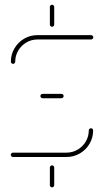

<svg xmlns="http://www.w3.org/2000/svg" viewBox="-20 -668 443 817"><path d="M201.5 129.3Q197.8 129.3 195 126.5Q192.2 123.7 192.2 120V44.8Q192.2 41.1 195 38.3Q197.8 35.6 201.5 35.6Q205.6 35.6 208.1 38.3Q210.7 41.1 210.7 44.8V120Q210.7 123.7 208 126.5Q205.2 129.3 201.5 129.3ZM367 -122.2Q371.1 -122.2 373.7 -119.6Q376.3 -117 376.3 -113Q376.3 -82.2 361.1 -56.3Q345.9 -30.4 320 -15.2Q294.1 0 263.3 0H35.2Q31.5 0 28.7 -2.8Q25.9 -5.6 25.9 -9.3Q25.9 -13.3 28.7 -15.9Q31.5 -18.5 35.2 -18.5H263.3Q288.9 -18.5 310.6 -31.3Q332.2 -44.1 345 -65.7Q357.8 -87.4 357.8 -113Q357.8 -117 360.6 -119.6Q363.3 -122.2 367 -122.2ZM250.7 -259.3Q250.7 -255.6 248.1 -252.8Q245.6 -250 241.5 -250H161.1Q157.4 -250 154.6 -252.8Q151.9 -255.6 151.9 -259.3Q151.9 -263.3 154.6 -265.9Q157.4 -268.5 161.1 -268.5H241.5Q245.6 -268.5 248.1 -265.9Q250.7 -263.3 250.7 -259.3ZM35.6 -396.3Q31.9 -396.3 29.1 -399.1Q26.3 -401.9 26.3 -405.6Q26.3 -436.3 41.5 -462.2Q56.7 -488.1 82.6 -503.3Q108.5 -518.5 139.3 -518.5H367.8Q371.5 -518.5 374.3 -515.7Q377 -513 377 -509.3Q377 -505.6 374.3 -502.8Q371.5 -500 367.8 -500H139.3Q113.7 -500 92 -487.2Q70.4 -474.4 57.6 -452.8Q44.8 -431.1 44.8 -405.6Q44.8 -401.9 42.2 -399.1Q39.6 -396.3 35.6 -396.3ZM201.5 -554.1Q197.8 -554.1 195 -556.9Q192.2 -559.6 192.2 -563.3V-638.5Q192.2 -642.2 195 -645Q197.8 -647.8 201.5 -647.8Q205.2 -647.8 208 -645Q210.7 -642.2 210.7 -638.5V-563.3Q210.7 -559.6 208.1 -556.9Q205.6 -554.1 201.5 -554.1Z"/></svg>

Font: 26F Galaxy Sans Hairline
Style: Regular
Weight: 50
Designer: C₂₉H₂₅N₃O₅
Version: Version 1.100